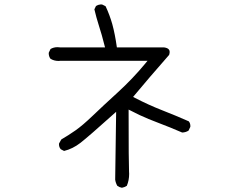

<svg xmlns="http://www.w3.org/2000/svg" viewBox="-20 -780 1040 879"><path d="M571.3 15.6Q571.3 10.7 570.8 6.3Q568.8 -33.2 568.8 -264.6V-278.3Q599.6 -262.2 618.7 -253.4Q657.2 -235.4 706.8 -216.8Q756.3 -198.2 814 -173.3Q830.6 -173.8 843.3 -182.1L851.1 -198.7Q851.6 -200.7 851.6 -202.1Q851.6 -215.8 844.2 -224.6Q783.2 -251.5 721.4 -275.6Q659.7 -299.8 598.6 -331.5L589.4 -336.4Q662.1 -423.8 754.4 -528.8Q756.8 -537.1 756.8 -542.5Q756.8 -549.8 752 -554.7Q745.6 -561 731 -563H515.1Q506.3 -625 494.1 -669.4Q481.9 -712.4 463.4 -751.5L447.8 -759.3Q445.8 -759.8 441.9 -759.8Q438 -759.8 431.9 -758.1Q425.8 -756.3 419.4 -752.4L412.1 -737.3Q421.4 -698.2 430.7 -669.4Q446.3 -621.6 460.9 -563H256.3Q249.5 -564 243.2 -564Q225.6 -564 211.4 -555.7L203.6 -539.6Q203.1 -537.6 203.1 -536.1Q203.1 -522 210.9 -511.2Q227.1 -501 248 -501L254.9 -501.5H655.3L644 -487.8Q586.9 -418.9 519 -356.9Q452.1 -295.9 405 -250.7Q357.9 -205.6 325.7 -183.1Q293.5 -160.6 260.7 -141.6L250.5 -123.5Q250 -121.6 250 -120.1Q250 -106 258.3 -96.7L273.4 -88.9Q313 -98.6 348.6 -126.2Q384.3 -153.8 511.7 -268.1L507.3 42.5Q509.3 57.1 517.1 70.8Q526.4 77.6 538.1 79.6Q549.8 77.6 560.5 70.8Q571.3 45.9 571.3 15.6Z"/></svg>

Font: NaikaiFont
Style: Light
Weight: 300
Version: Version 1.89